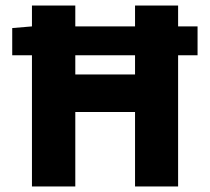

<svg xmlns="http://www.w3.org/2000/svg" viewBox="-20 -671 755 691"><path d="M95 0H251V-268H466V0H621V-472H691V-576H621V-651H466V-576H251V-651H95V-576L24 -570V-472H95ZM251 -403V-472H466V-403Z"/></svg>

Font: Source Sans Pro
Style: Bold
Weight: 700
Designer: Paul D. Hunt
Foundry: Adobe Systems Incorporated
Version: Version 3.006;hotconv 1.0.111;makeotfexe 2.5.65597